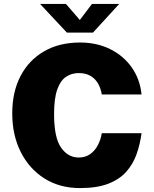

<svg xmlns="http://www.w3.org/2000/svg" viewBox="-20 -950 785 980"><path d="M388.5 -733Q474.5 -733 542.5 -699.2Q610.5 -665.5 652.5 -605.8Q694.5 -546 702.5 -468H499.5Q494 -501.5 479 -526Q464 -550.5 439.8 -563.8Q415.5 -577 382 -577Q345.5 -577 317 -558Q288.5 -539 272.2 -493.2Q256 -447.5 256 -368Q256 -247.5 291.5 -196.8Q327 -146 382 -146Q415.5 -146 439.8 -163Q464 -180 479 -208.2Q494 -236.5 499.5 -270H702.5Q695 -214 677.2 -163.5Q659.5 -113 624.8 -73.8Q590 -34.5 532.5 -12.2Q475 10 388.5 10Q284 10 206.2 -39.5Q128.5 -89 85.5 -175Q42.5 -261 42.5 -371Q42.5 -481 85 -562.2Q127.5 -643.5 205.2 -688.2Q283 -733 388.5 -733ZM321.5 -783.5 184.5 -930H316.5L387.5 -848L449.5 -930H588.5L454.5 -783.5Z"/></svg>

Font: Public Sans Black
Style: Regular
Weight: 900
Designer: The Public Sans Project Authors: Dan O. Williams and USWDS (Libre Franklin designed by Pablo Impallari and Rodrigo Fuenz
Version: Version 1.007